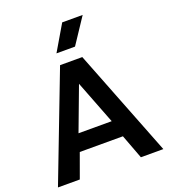

<svg xmlns="http://www.w3.org/2000/svg" viewBox="-165 -1060 1035 1177"><g transform="rotate(-20 352.0 -471.0)"><path d="M8.5 0 277 -700H422L696 0H549.5L490 -158.5H208.5L151 0ZM240.5 -269H457L347 -553ZM281 -775.5 379 -942H512.5L402 -775.5Z"/></g></svg>

Font: Geologica Cursive Medium
Style: Regular
Weight: 500
Designer: Sindre Bremnes, Frode Helland
Foundry: Monokrom Skriftforlag AS
Version: Version 1.010;gftools[0.9.28]